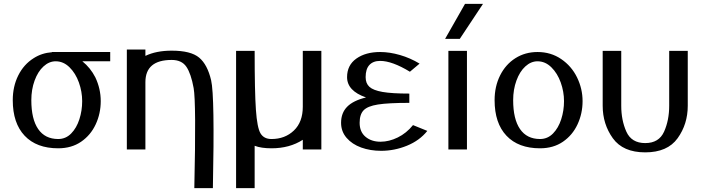

<svg xmlns="http://www.w3.org/2000/svg" viewBox="-20 -773 3635 993"><path d="M550 -504H249V-503Q196 -499 154 -472Q103 -440 74.5 -383Q46 -326 46 -255Q46 -136 107.5 -71Q169 -6 281 -6Q350 -6 399.5 -40Q449 -74 475 -130Q501 -186 501 -250Q501 -314 473 -373Q448 -422 406 -456H550ZM268 -456Q308 -456 339.5 -425Q371 -394 388 -346.5Q405 -299 405 -250Q405 -201 390.5 -156Q376 -111 348 -82.5Q320 -54 281 -54Q213 -54 177.5 -105.5Q142 -157 142 -255Q142 -310 159 -356.5Q176 -403 205 -429.5Q234 -456 268 -456Z M1081 200Q1091 -276 1072 -357.5Q1053 -439 1010 -475Q967 -511 868 -511Q788 -511 732 -484V-517H636V0H732V-348Q732 -463 868 -463Q920 -463 944 -427.5Q968 -392 981.5 -317.5Q995 -243 985 200Z M1297 -19Q1331 -6 1384 -6Q1478 -6 1546 -50V0H1642V-510H1546V-221Q1546 -142 1500 -98Q1454 -54 1384 -54Q1345 -54 1327.5 -83Q1310 -112 1303.5 -205.5Q1297 -299 1297 -510H1201V200H1297Z M2190 -96 2116 -126Q2082 -84 2037 -62Q1992 -40 1948 -40Q1901 -40 1870.5 -65.5Q1840 -91 1840 -138Q1840 -181 1860.5 -202.5Q1881 -224 1934.5 -232.5Q1988 -241 2097 -241V-289Q2007 -289 1958.5 -297.5Q1910 -306 1890.5 -324Q1871 -342 1871 -374Q1871 -416 1890.5 -437Q1910 -458 1946 -458Q2008 -458 2100 -402L2150 -444Q2102 -473 2048.5 -488.5Q1995 -504 1946 -504Q1871 -504 1823 -470Q1775 -436 1775 -374Q1775 -303 1873 -269Q1807 -253 1775.5 -221Q1744 -189 1744 -138Q1744 -93 1772.5 -60Q1801 -27 1848 -10Q1895 7 1951 7Q2020 7 2085 -19.5Q2150 -46 2190 -96Z M2395 0V-510H2299V0ZM2478 -753H2385L2282 -572H2358Z M2760 -456Q2800 -456 2831.5 -425Q2863 -394 2880 -346.5Q2897 -299 2897 -250Q2897 -201 2882.5 -156Q2868 -111 2840 -82.5Q2812 -54 2773 -54Q2705 -54 2669.5 -105.5Q2634 -157 2634 -255Q2634 -310 2651 -356.5Q2668 -403 2697 -429.5Q2726 -456 2760 -456ZM2538 -255Q2538 -136 2599.5 -71Q2661 -6 2773 -6Q2842 -6 2891.5 -40Q2941 -74 2967 -130Q2993 -186 2993 -250Q2993 -314 2964.5 -372.5Q2936 -431 2882.5 -467.5Q2829 -504 2760 -504Q2696 -504 2645.5 -472Q2595 -440 2566.5 -383Q2538 -326 2538 -255Z M3097 -226Q3097 -131 3149.5 -58Q3202 15 3317 15Q3432 15 3484.5 -58Q3537 -131 3537 -226V-510H3441V-226Q3441 -151 3414.5 -92Q3388 -33 3317 -33Q3246 -33 3219.5 -92Q3193 -151 3193 -226V-510H3097Z"/></svg>

Font: LXGW Marker Gothic
Style: Regular
Weight: 400
Version: Version 1.001